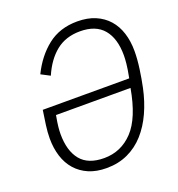

<svg xmlns="http://www.w3.org/2000/svg" viewBox="-131 -817 867 937"><g transform="rotate(-20 302.5 -349.0)"><path d="M265 12Q212 12 172.5 -5Q133 -22 106 -52.5Q79 -83 65.5 -125.5Q52 -168 52 -219Q52 -250 57 -287Q62 -324 68 -362H517Q526 -408 528.5 -434Q531 -460 531 -477Q531 -564 491 -612Q451 -660 369 -660Q295 -660 244.5 -619.5Q194 -579 162 -505L116 -529Q156 -611 219 -660.5Q282 -710 373 -710Q426 -710 466 -693Q506 -676 533 -645.5Q560 -615 573.5 -572.5Q587 -530 587 -479Q587 -437 580 -387Q573 -337 564 -295Q550 -229 524.5 -173Q499 -117 462 -75.5Q425 -34 375.5 -11Q326 12 265 12ZM270 -38Q358 -38 419.5 -103Q481 -168 507 -316H120Q113 -278 111 -257Q109 -236 109 -221Q109 -134 148 -86Q187 -38 270 -38Z"/></g></svg>

Font: IBM Plex Sans Cond Light
Style: Italic
Weight: 300
Width: 3
Italic angle: -11°
Designer: Mike Abbink, Paul van der Laan, Pieter van Rosmalen
Foundry: Bold Monday
Version: Version 1.3